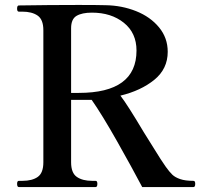

<svg xmlns="http://www.w3.org/2000/svg" viewBox="-20 -755 822 775"><path d="M768 -13Q768 0 761 0H554Q514 -76 453 -184Q392 -292 350 -352H333H267V-100Q267 -57 290 -41Q313 -25 352 -25H366Q373 -25 373 -13Q373 0 366 0H56Q49 0 49 -13Q49 -25 56 -25H70Q110 -25 132.5 -41Q155 -57 155 -100V-633Q155 -676 132 -692Q109 -708 70 -708H56Q49 -708 49 -720Q49 -733 56 -733Q181 -735 297 -735Q373 -735 406 -734Q472 -733 529.5 -710Q587 -687 622 -644.5Q657 -602 657 -546Q657 -477 603 -433Q549 -389 466 -369Q494 -333 560 -222Q575 -199 602.5 -154Q630 -109 649 -82Q664 -61 675.5 -50Q687 -39 707.5 -32Q728 -25 761 -25Q768 -25 768 -13ZM298 -380Q531 -380 531 -551Q531 -622 480 -663Q429 -704 351 -704Q311 -704 289 -691Q267 -678 267 -641V-380Z"/></svg>

Font: Shippori Mincho SemiBold
Style: Regular
Weight: 600
Designer: FONTDASU
Foundry: FONTDASU / Google Inc. / but / Adobe
Version: Version 3.110; ttfautohint (v1.8.3)